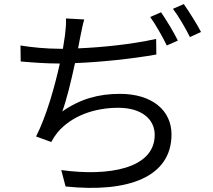

<svg xmlns="http://www.w3.org/2000/svg" viewBox="-20 -866 1040 937"><path d="M766 -806 713 -783C740 -746 774 -685 794 -644L848 -668C828 -709 791 -770 766 -806ZM877 -846 824 -823C852 -786 885 -729 907 -685L961 -710C942 -747 903 -809 877 -846ZM80 -644 81 -566C139 -561 202 -556 271 -556H272C247 -443 207 -300 156 -200L230 -173C240 -191 249 -205 261 -220C328 -299 438 -340 557 -340C674 -340 735 -282 735 -208C735 -43 511 -4 279 -36L300 44C604 76 817 -1 817 -210C817 -326 724 -408 565 -408C461 -408 371 -383 284 -322C305 -379 328 -474 346 -558C473 -563 626 -579 743 -600L742 -676C619 -649 478 -635 361 -630L372 -687C378 -714 383 -745 391 -771L302 -776C303 -749 301 -725 297 -693L287 -628H270C209 -628 133 -635 80 -644Z"/></svg>

Font: Source Han Sans JP
Style: Regular
Weight: 400
Designer: Ryoko NISHIZUKA 西塚涼子 (kana, bopomofo & ideographs); Paul D. Hunt (Latin, Greek & Cyrillic); Sandoll Communications 산돌커뮤니
Foundry: Adobe
Version: Version 2.004;hotconv 1.0.118;makeotfexe 2.5.65603